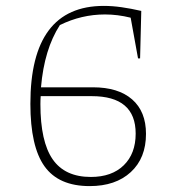

<svg xmlns="http://www.w3.org/2000/svg" viewBox="-20 -625 603 651"><path d="M284 6Q179 6 131 -61Q83 -128 83 -273Q83 -605 332 -605Q361 -605 392.5 -600.5Q424 -596 459 -588L455 -427H448L423 -565Q379 -576 336 -576Q256 -576 183 -540Q130 -458 119 -329H295Q381 -329 428 -288Q475 -247 475 -171Q475 -89 423.5 -41.5Q372 6 284 6ZM117 -272Q117 -145 158.5 -85Q200 -25 288 -25Q359 -25 399.5 -64.5Q440 -104 440 -172Q440 -299 291 -299H118Q117 -286 117 -272Z"/></svg>

Font: Piazzolla Thin
Style: Regular
Weight: 100
Designer: Juan Pablo del Peral
Foundry: Huerta Tipografica
Version: Version 1.330